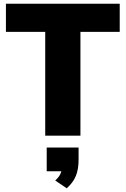

<svg xmlns="http://www.w3.org/2000/svg" viewBox="-20 -732 678 1036"><path d="M224 -560H12V-712H626V-560H414V0H224ZM404 64V131Q404 181 389.5 217Q375 253 340 284L278 242Q305 218 311 192H232V64Z"/></svg>

Font: Muli Black
Style: Regular
Weight: 900
Designer: Vernon Adams
Foundry: Vernon Adams
Version: Version 2.001